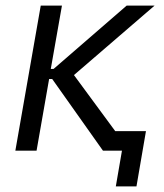

<svg xmlns="http://www.w3.org/2000/svg" viewBox="-20 -540 587 688"><path d="M35 0H111L156 -257H167L349 0H417L395 128H469L503 -70H393L245 -271L534 -520H434L172 -293H162L202 -520H126Z"/></svg>

Font: Fixel Text 20240404
Style: Italic
Weight: 400
Width: 4
Italic angle: -10°
Designer: AlfaBravo + MacPaw
Foundry: Kyrylo Tkachov, Marchela Mozhyna, Serhii Makarenko, Maria Weinstein, Zakhar Kryvoshyya
Version: Version 1.211;Glyphs 3.2 (3225)